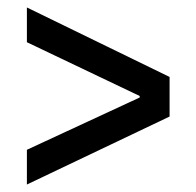

<svg xmlns="http://www.w3.org/2000/svg" viewBox="-20 -589 526 514"><path d="M52 -95V-188L354 -328V-332L52 -476V-569L434 -383V-277Z"/></svg>

Font: Bricolage Grotesque 48pt
Style: Regular
Weight: 400
Designer: Mathieu Triay
Foundry: Atelier Triay
Version: Version 1.000; ttfautohint (v1.8.4.7-5d5b);gftools[0.9.32]